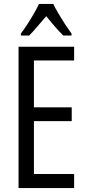

<svg xmlns="http://www.w3.org/2000/svg" viewBox="-20 -950 439 970"><path d="M354.5 0H73.7V-713.9H354.5V-644.5H151.4V-407.7H342.3V-337.9H151.4V-70.8H354.5ZM249 -930.2Q259.8 -907.7 275.6 -880.9Q291.5 -854 308.8 -827.6Q326.2 -801.3 341.3 -780.3V-770.5H299.8Q278.8 -790.5 257.3 -815.9Q235.8 -841.3 213.4 -868.2Q190.9 -841.8 168.2 -815.2Q145.5 -788.6 127.4 -770.5H85.4V-780.3Q103 -803.7 120.1 -830.3Q137.2 -856.9 152.1 -882.8Q167 -908.7 176.8 -930.2Z"/></svg>

Font: Open Sans Condensed
Style: Regular
Weight: 400
Width: 3
Designer: Monotype Design Team
Foundry: Monotype Imaging Inc.
Version: Version 3.000